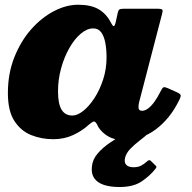

<svg xmlns="http://www.w3.org/2000/svg" viewBox="-20 -556 792 791"><path d="M472.5 214.5Q530 214.5 564.2 191Q598.5 167.5 620 140Q624 134.5 624.5 132Q625 129.5 621 126L600.5 106Q594.5 100.5 585 109.5Q575 119 562 126Q549 133 530.5 133Q510 133 500.5 123.5Q491 114 495 95Q500 74.5 517 57Q534 39.5 554.2 24Q574.5 8.5 589 -4.5Q596.5 -11.5 593.8 -16Q591 -20.5 581.5 -30Q579 -33.5 568.5 -37.5Q558 -41.5 548.5 -36Q525.5 -22.5 494.2 -5.5Q463 11.5 432.8 32Q402.5 52.5 381.8 77Q361 101.5 358.5 131Q355.5 160 368.5 178.5Q381.5 197 408.2 205.8Q435 214.5 472.5 214.5ZM419 -320Q419 -272 405 -228.8Q391 -185.5 369 -151.8Q347 -118 322.8 -99Q298.5 -80 278 -80Q248.5 -80 233.8 -104Q219 -128 219 -180Q219 -228.5 231.8 -274.8Q244.5 -321 265.8 -358.2Q287 -395.5 312.8 -417.2Q338.5 -439 364 -439Q385.5 -439 397.2 -422.5Q409 -406 414 -378.8Q419 -351.5 419 -320ZM717 -141Q726 -158 724.2 -164Q722.5 -170 707.5 -176.5L672 -192.5Q659.5 -198 654.2 -196.5Q649 -195 642 -180.5Q629.5 -155 616.2 -136.8Q603 -118.5 590 -109Q577 -99.5 565.5 -99.5Q550.5 -99.5 550.5 -115Q550.5 -119 551.2 -124.5Q552 -130 553 -134.5L647.5 -498Q651.5 -511.5 648.8 -515.8Q646 -520 628 -520H489.5Q476 -520 471.8 -516.8Q467.5 -513.5 465.5 -505L457.5 -468Q453 -448 448.5 -448.2Q444 -448.5 437 -462.5Q418.5 -499 386.5 -517.8Q354.5 -536.5 302 -536.5Q253 -536.5 202 -510Q151 -483.5 108.2 -435Q65.5 -386.5 39 -319.8Q12.5 -253 12.5 -172.5Q12.5 -99 39.2 -57.8Q66 -16.5 108.5 0.5Q151 17.5 199.5 17.5Q244 17.5 281 0.5Q318 -16.5 347.5 -43.5Q359 -53 364.5 -55Q370 -57 375.5 -50Q377.5 -47.5 380 -43.2Q382.5 -39 385.5 -32Q399.5 -10 425.2 5.5Q451 21 489 21Q563 21 621.8 -23Q680.5 -67 717 -141Z"/></svg>

Font: Besley ExtraBold
Style: Italic
Weight: 800
Italic angle: -13°
Designer: Owen Earl
Foundry: indestructible type*
Version: Version 2.001